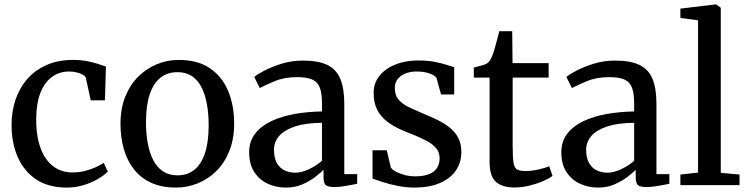

<svg xmlns="http://www.w3.org/2000/svg" viewBox="-20 -839 3388 870"><path d="M283 11Q199.5 11 144 -26Q88.5 -63 60.5 -127Q32.5 -191 32.5 -270.5Q32 -332.5 50 -386.2Q68 -440 103.5 -480.8Q139 -521.5 191.2 -544.5Q243.5 -567.5 311.5 -567.5Q345.5 -567.5 374.2 -562Q403 -556.5 424.8 -549.2Q446.5 -542 460 -537.5L455.5 -384.5H391L369 -486Q367 -494 355.5 -500.5Q344 -507 327.5 -511Q311 -515 293.5 -515Q249 -515 215.5 -490.5Q182 -466 163.2 -418.5Q144.5 -371 144 -300.5Q143.5 -239 155.8 -193.2Q168 -147.5 190 -117.5Q212 -87.5 242 -72.5Q272 -57.5 307 -57.5Q337 -57.5 364 -64.2Q391 -71 413 -81Q435 -91 450 -101L468.5 -61.5Q452 -44.5 423.2 -27.8Q394.5 -11 358 0Q321.5 11 283 11Z M526 -277.5Q526 -348 548 -402Q570 -456 607.5 -492.8Q645 -529.5 692 -548.5Q739 -567.5 789 -567.5Q876.5 -567.5 932 -529.2Q987.5 -491 1014.2 -425.8Q1041 -360.5 1041 -279Q1041 -208.5 1019 -154.2Q997 -100 959.5 -63.2Q922 -26.5 875 -7.8Q828 11 777.5 11Q712.5 11 664.8 -11Q617 -33 586.5 -72.2Q556 -111.5 541 -164Q526 -216.5 526 -277.5ZM784.5 -44.5Q829 -44.5 860.5 -69.5Q892 -94.5 908.8 -145Q925.5 -195.5 925.5 -271Q925.5 -322 917.8 -366Q910 -410 893.5 -442.8Q877 -475.5 850 -493.8Q823 -512 784.5 -512Q739 -512 707.2 -487Q675.5 -462 658.5 -411.8Q641.5 -361.5 641.5 -285.5Q641.5 -234 649.5 -190Q657.5 -146 674.5 -113.2Q691.5 -80.5 718.8 -62.5Q746 -44.5 784.5 -44.5Z M1275.5 11Q1231 11 1193.2 -6.5Q1155.5 -24 1132.2 -59.5Q1109 -95 1109 -149Q1109 -199 1136.5 -234Q1164 -269 1210.8 -290.8Q1257.5 -312.5 1316.5 -322.8Q1375.5 -333 1439 -334V-370.5Q1439 -415 1429.5 -441Q1420 -467 1395.8 -478.2Q1371.5 -489.5 1326.5 -489.5Q1268.5 -489.5 1225 -471.2Q1181.5 -453 1157 -440L1132 -490.5Q1142.5 -500 1175.5 -517.8Q1208.5 -535.5 1255 -550Q1301.5 -564.5 1353 -564.5Q1422.5 -564.5 1463.5 -544.5Q1504.5 -524.5 1522.2 -481.2Q1540 -438 1540 -369V-50H1598.5V-6.5Q1587.5 -4 1569.5 -0.5Q1551.5 3 1531.5 5.8Q1511.5 8.5 1494.5 8.5Q1468 8.5 1457 0.5Q1446 -7.5 1446 -37V-69.5Q1434 -57 1409.5 -38Q1385 -19 1351 -4Q1317 11 1275.5 11ZM1318.5 -56.5Q1346 -56.5 1379.8 -72.2Q1413.5 -88 1439 -110.5V-282.5Q1365 -282 1316.8 -266Q1268.5 -250 1245 -222.8Q1221.5 -195.5 1221.5 -160.5Q1221.5 -124 1234.2 -101Q1247 -78 1269 -67.2Q1291 -56.5 1318.5 -56.5Z M1857.5 11Q1820.5 11 1783 3.5Q1745.5 -4 1715 -13.8Q1684.5 -23.5 1668 -30V-158H1732.5L1751 -80Q1757 -70.5 1774 -61.2Q1791 -52 1813.8 -46Q1836.5 -40 1861 -40Q1900.5 -40 1925 -50.2Q1949.5 -60.5 1960.8 -79Q1972 -97.5 1972 -122Q1972 -150.5 1954 -170.2Q1936 -190 1902.2 -206.5Q1868.5 -223 1820.5 -241.5Q1772 -260.5 1739 -284.5Q1706 -308.5 1689.5 -340.8Q1673 -373 1673 -418Q1673 -462.5 1699.5 -495.5Q1726 -528.5 1771.8 -546.8Q1817.5 -565 1874.5 -565Q1917.5 -565 1949.5 -558.8Q1981.5 -552.5 2003.8 -545.2Q2026 -538 2038 -534.5V-411H1978.5L1958 -485Q1953.5 -493.5 1940.5 -500.2Q1927.5 -507 1909.2 -511Q1891 -515 1871 -515Q1840.5 -515.5 1817.5 -506.2Q1794.5 -497 1781.8 -480.5Q1769 -464 1769 -441Q1769 -406.5 1787.5 -386Q1806 -365.5 1835.8 -351.8Q1865.5 -338 1898.5 -324Q1931 -310.5 1961.8 -295.8Q1992.5 -281 2017 -261.5Q2041.5 -242 2056 -215Q2070.5 -188 2070.5 -150.5Q2070.5 -102 2045.2 -65.8Q2020 -29.5 1972.2 -9.2Q1924.5 11 1857.5 11Z M2310.5 10.5Q2257 10.5 2227.8 -14.5Q2198.5 -39.5 2198.5 -104.5V-487.5H2127V-532.5Q2136.5 -535.5 2148.5 -538.5Q2160.5 -541.5 2171 -544.8Q2181.5 -548 2186.5 -551.5Q2192.5 -556 2196.8 -561Q2201 -566 2204.5 -572.8Q2208 -579.5 2211.5 -589Q2216.5 -601 2222.5 -622.5Q2228.5 -644 2234 -665Q2239.5 -686 2242.5 -697.5H2301L2302.5 -553H2466V-487.5H2303V-178.5Q2303 -125 2307 -101Q2311 -77 2323.8 -70.5Q2336.5 -64 2361 -64Q2389 -64 2420.8 -71.2Q2452.5 -78.5 2468.5 -86L2483.5 -42Q2468 -30 2440.2 -18Q2412.5 -6 2378.5 2.2Q2344.5 10.5 2310.5 10.5Z M2690 11Q2645.5 11 2607.8 -6.5Q2570 -24 2546.8 -59.5Q2523.5 -95 2523.5 -149Q2523.5 -199 2551 -234Q2578.5 -269 2625.2 -290.8Q2672 -312.5 2731 -322.8Q2790 -333 2853.5 -334V-370.5Q2853.5 -415 2844 -441Q2834.5 -467 2810.2 -478.2Q2786 -489.5 2741 -489.5Q2683 -489.5 2639.5 -471.2Q2596 -453 2571.5 -440L2546.5 -490.5Q2557 -500 2590 -517.8Q2623 -535.5 2669.5 -550Q2716 -564.5 2767.5 -564.5Q2837 -564.5 2878 -544.5Q2919 -524.5 2936.8 -481.2Q2954.5 -438 2954.5 -369V-50H3013V-6.5Q3002 -4 2984 -0.5Q2966 3 2946 5.8Q2926 8.5 2909 8.5Q2882.5 8.5 2871.5 0.5Q2860.5 -7.5 2860.5 -37V-69.5Q2848.5 -57 2824 -38Q2799.5 -19 2765.5 -4Q2731.5 11 2690 11ZM2733 -56.5Q2760.5 -56.5 2794.2 -72.2Q2828 -88 2853.5 -110.5V-282.5Q2779.5 -282 2731.2 -266Q2683 -250 2659.5 -222.8Q2636 -195.5 2636 -160.5Q2636 -124 2648.8 -101Q2661.5 -78 2683.5 -67.2Q2705.5 -56.5 2733 -56.5Z M3143 -57V-747L3063 -757.5V-800L3222 -819H3224.5L3246 -804V-56L3331 -48V0H3063V-48Z"/></svg>

Font: Merriweather 24pt
Style: Regular
Weight: 400
Designer: Eben Sorkin
Foundry: Eben Sorkin
Version: Version 2.100